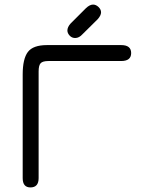

<svg xmlns="http://www.w3.org/2000/svg" viewBox="-20 -820 621 847"><path d="M390.6 -799.8C380.9 -799.8 370.4 -794.6 359.4 -784.2L291 -715.8C281.9 -705.4 277.3 -695.3 277.3 -685.5C277.3 -677.7 280.6 -670.2 287.1 -663.1C293.6 -655.9 301.8 -652.3 311.5 -652.3C323.2 -652.3 334 -657.9 343.8 -668.9L411.1 -735.4C420.9 -746.4 425.8 -756.5 425.8 -765.6C425.8 -774.1 422 -781.9 414.6 -789.1C407.1 -796.2 399.1 -799.8 390.6 -799.8ZM194.3 -550.8H514.6C543.9 -550.8 558.6 -562.5 558.6 -585.9C558.6 -609.4 543.9 -621.1 514.6 -621.1H187.5C146.5 -621.1 118.3 -611 103 -590.8C87.7 -570.6 80.1 -537.4 80.1 -491.2V-34.2C80.1 -6.8 91.5 6.8 114.3 6.8C138.3 6.8 150.4 -6.8 150.4 -34.2V-504.9C150.4 -522.5 153.3 -534.5 159.2 -541C165 -547.5 176.8 -550.8 194.3 -550.8Z"/></svg>

Font: Jura
Style: DemiBold
Weight: 600
Version: Version 2.5.1